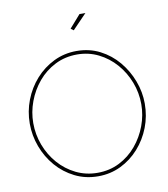

<svg xmlns="http://www.w3.org/2000/svg" viewBox="-98 -1000 952 1087"><g transform="rotate(-10 378.5 -456.5)"><path d="M379 5Q306 5 245 -25.5Q184 -56 140 -107Q96 -158 72 -222.5Q48 -287 48 -355Q48 -426 73 -490.5Q98 -555 143 -605.5Q188 -656 248.5 -685.5Q309 -715 379 -715Q453 -715 513.5 -684Q574 -653 617.5 -601Q661 -549 685 -485Q709 -421 709 -355Q709 -283 684 -218.5Q659 -154 614 -103.5Q569 -53 509 -24Q449 5 379 5ZM68 -355Q68 -289 91 -228Q114 -167 156 -119Q198 -71 255 -43Q312 -15 379 -15Q448 -15 505 -44Q562 -73 603 -122Q644 -171 666.5 -231.5Q689 -292 689 -355Q689 -421 665.5 -482Q642 -543 600 -591Q558 -639 501.5 -667Q445 -695 379 -695Q310 -695 252.5 -666Q195 -637 154 -588Q113 -539 90.5 -478.5Q68 -418 68 -355ZM385 -833 369 -845 433 -918H467Z"/></g></svg>

Font: Raleway Thin Thin
Style: Regular
Weight: 250
Version: Version 4.026